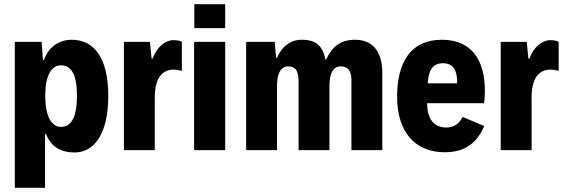

<svg xmlns="http://www.w3.org/2000/svg" viewBox="-20 -710 2670 908"><path d="M50 178H193V-76H198C219 -20 263 11 333 11C425 11 492 -76 492 -256C492 -435 426 -522 319 -522C257 -522 207 -484 188 -426H183L177 -512H50ZM269 -110C221 -110 194 -163 194 -258C194 -350 221 -401 269 -401C317 -401 344 -357 344 -258C344 -156 317 -110 269 -110Z M566 0H712V-248C712 -342 747 -379 799 -381C811 -381 825 -379 840 -375V-512C830 -518 817 -520 799 -520C763 -520 721 -488 702 -433H697L689 -512H566Z M899 -577H1045V-690H899ZM898 0H1045V-512H898Z M1144 0H1290V-303C1290 -361 1307 -396 1343 -396C1376 -396 1392 -378 1392 -324V0H1538V-303C1538 -361 1555 -396 1591 -396C1625 -396 1642 -376 1642 -331V0H1788V-364C1788 -472 1738 -522 1659 -522C1591 -522 1551 -490 1522 -428H1519C1505 -501 1466 -522 1408 -522C1351 -522 1312 -488 1290 -436H1286L1279 -512H1144Z M2090 -107C2034 -107 2000 -145 2000 -222H2269C2272 -238 2273 -266 2273 -281C2273 -426 2210 -522 2070 -522C1921 -522 1858 -414 1858 -252C1858 -84 1945 10 2082 10C2164 10 2230 -20 2270 -114L2168 -157C2149 -121 2123 -107 2090 -107ZM2075 -411C2129 -411 2143 -368 2142 -316H2003C2006 -374 2024 -411 2075 -411Z M2348 0H2494V-248C2494 -342 2529 -379 2581 -381C2593 -381 2607 -379 2622 -375V-512C2612 -518 2599 -520 2581 -520C2545 -520 2503 -488 2484 -433H2479L2471 -512H2348Z"/></svg>

Font: Decalotype
Style: Bold
Weight: 700
Designer: Alfredo Marco Pradil
Foundry: Alfredo Marco Pradil
Version: Version 1.0